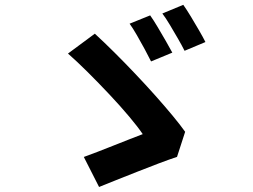

<svg xmlns="http://www.w3.org/2000/svg" viewBox="-20 -782 1040 788"><path d="M596.3 -718.9Q609.9 -699.8 627 -671.1Q644.1 -642.4 660.5 -613.8Q677 -585.2 687.2 -566L600 -529.9Q589.2 -551.7 573.8 -580.3Q558.4 -608.9 542 -637.3Q525.7 -665.7 511.9 -684.8ZM732.2 -762.2Q745.8 -743.1 763.3 -714.2Q780.8 -685.2 797.1 -657.1Q813.4 -629 823.1 -609.5L737.5 -573.5Q726.5 -595.5 710.3 -623.6Q694.1 -651.7 677.4 -679.6Q660.8 -707.5 646.3 -726.6ZM706.5 -138.1Q675.8 -128.1 633 -111.9Q590.3 -95.7 543.7 -77.3Q497.2 -58.8 455.7 -42.4Q414.2 -25.9 386.6 -14.6L324 -137.8Q347.2 -146 379.6 -158.6Q412.1 -171.3 446.9 -185Q481.8 -198.6 513 -211.1Q544.2 -223.5 565.8 -231.5Q546.5 -260.3 510.4 -303.3Q474.4 -346.2 429.5 -393.9Q384.7 -441.6 339.8 -486.2Q294.9 -530.8 259 -562.2L369.2 -643.8Q406.1 -609.9 448.9 -567.4Q491.8 -524.8 534.9 -479.3Q578.1 -433.8 617.7 -389.4Q657.3 -345 689 -306.6Q720.7 -268.3 739.9 -241.1Z"/></svg>

Font: Noto Sans JP
Style: Regular
Weight: 100
Designer: Ryoko NISHIZUKA 西塚涼子 (kana, bopomofo & ideographs); Paul D. Hunt (Latin, Greek & Cyrillic); Sandoll Communications 산돌커뮤니
Foundry: Adobe
Version: Version 2.004;hotconv 1.0.118;makeotfexe 2.5.65603